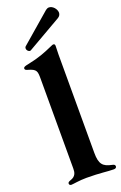

<svg xmlns="http://www.w3.org/2000/svg" viewBox="-185 -1029 686 1087"><g transform="rotate(-20 158.0 -485.5)"><path d="M44 7.8C56.8 7.8 93 0 137.1 0C219.8 0 260.7 7.8 299 7.8C306.1 7.8 316.1 6 316.1 -5C316.1 -12.8 311.4 -16.7 299 -19.2C246.1 -29.8 227.3 -49.7 227.3 -117.2V-711.6C227.3 -729.4 228.7 -753.6 228.7 -761.4C228.7 -770.2 225.5 -774.1 218.8 -774.1C215.2 -774.1 213.8 -773.4 208.8 -771.3C152 -746.4 118.6 -732.2 46.2 -717.3C28.4 -713.8 17.8 -710.9 17.8 -701.7C17.8 -693.9 23.1 -691.4 34.1 -688.2C83.8 -674 85.2 -661.9 85.2 -615.1V-75.3C85.2 -52.9 82 -28.4 46.9 -17.8C35.2 -13.8 31.2 -9.6 31.2 -3.6C31.2 3.6 36.6 7.8 44 7.8ZM63.9 -805.4C63.9 -795.5 73.2 -784.8 83.1 -784.8C85.2 -784.8 87.4 -785.5 89.5 -786.9L294 -904.8C305.8 -911.6 310.7 -921.5 311.1 -931.8C311.1 -954.5 289.1 -979.4 267 -979.4C259.9 -979.4 253.6 -976.6 247.2 -971.6L69.6 -818.2C65.3 -814.6 63.6 -810 63.9 -805.4Z"/></g></svg>

Font: Margiela Serif
Style: Bold
Weight: 700
Designer: Andreas Faust, Stefan Endress
Version: Version 1.002;FEAKit 1.0